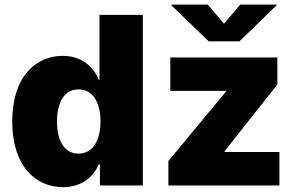

<svg xmlns="http://www.w3.org/2000/svg" viewBox="-20 -791 1269 819"><path d="M248.5 7.3C328.1 7.3 378.9 -36.1 400.9 -89.4H406.2V0H589.4V-727.5H404.3V-451.2H400.9C379.9 -503.9 330.6 -552.7 247.1 -552.7C136.2 -552.7 32.2 -467.8 32.2 -272.5C32.2 -85.4 129.9 7.3 248.5 7.3ZM314.9 -135.7C255.9 -135.7 223.1 -188.5 223.1 -272.5C223.1 -356.9 255.9 -409.7 314.9 -409.7C373.5 -409.7 408.7 -357.4 408.7 -272.5C408.7 -189 373 -135.7 314.9 -135.7ZM698.2 0H1171.9V-142.6H938V-146L1163.1 -430.7V-545.9H706.5V-403.3H943.4V-399.9L698.2 -104ZM866.2 -771.5H711.4V-768.1L870.1 -614.7H1001.5L1159.7 -768.1V-771.5H1004.9L935.5 -689.9Z"/></svg>

Font: Raveo ExtraBold
Style: Regular
Weight: 800
Designer: Jakub Foglar, Rasmus Andersson (Inter)
Foundry: Jakubfoglar.com
Version: Version 1.100;Glyphs 3.2.3 (3260)